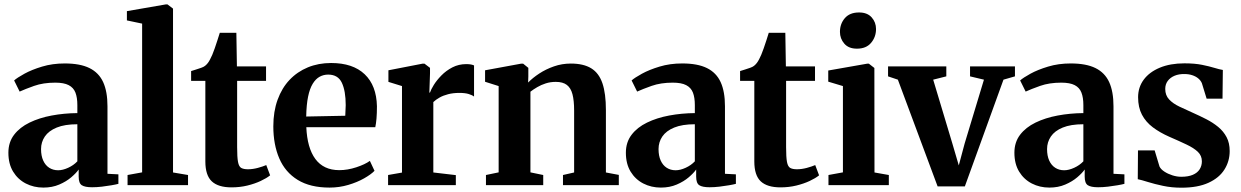

<svg xmlns="http://www.w3.org/2000/svg" viewBox="-20 -839 5624 870"><path d="M176.5 11Q133 11 97 -7.5Q61 -26 39.5 -61.2Q18 -96.5 18 -147Q18 -194.5 43.8 -228.2Q69.5 -262 113.8 -283.5Q158 -305 214 -315.5Q270 -326 330.5 -326.5V-363Q330.5 -397 321.8 -419.5Q313 -442 291.2 -453.2Q269.5 -464.5 230.5 -464.5Q176 -464.5 134.5 -449.8Q93 -435 69 -424L44 -474.5Q58 -487 90.8 -505Q123.5 -523 170.5 -537.2Q217.5 -551.5 273.5 -551.5Q343 -551.5 385.5 -530.5Q428 -509.5 447.5 -466.8Q467 -424 467 -357.5V-51.5L516.5 -49V-6Q505.5 -3 485.2 0.5Q465 4 441.8 6.8Q418.5 9.5 397.5 9.5Q364.5 9.5 350.5 0.2Q336.5 -9 336.5 -39V-71Q325.5 -55 303 -35.8Q280.5 -16.5 248.5 -2.8Q216.5 11 176.5 11ZM243.5 -67.5Q264.5 -67.5 289 -78.8Q313.5 -90 330.5 -108V-276Q273.5 -276 237 -261Q200.5 -246 183.2 -220.5Q166 -195 166 -163.5Q166 -133 175.8 -111.5Q185.5 -90 203 -78.8Q220.5 -67.5 243.5 -67.5Z M624 -58V-732L555 -746.5V-788.5L731 -819H739L764 -800V-57.5L832 -46V0H558V-46Z M1029 10Q969 10 939.8 -17.2Q910.5 -44.5 910.5 -107.5V-472.5H846V-517Q857 -520.5 869 -524.2Q881 -528 891.8 -531.8Q902.5 -535.5 909 -540.5Q916.5 -546.5 922 -553.8Q927.5 -561 932.2 -570.5Q937 -580 942 -591Q947 -602.5 953 -620Q959 -637.5 965.2 -656.5Q971.5 -675.5 976 -690.5H1051L1053.5 -538H1185.5V-472.5H1054.5V-172.5Q1054.5 -126.5 1058.5 -105.2Q1062.5 -84 1073.2 -78Q1084 -72 1103.5 -72Q1125 -72 1148.2 -78.2Q1171.5 -84.5 1186.5 -91L1204 -44.5Q1188 -31.5 1161.2 -19Q1134.5 -6.5 1100.8 1.8Q1067 10 1029 10Z M1473.5 11Q1385.5 11 1329 -23.8Q1272.5 -58.5 1245.5 -121.2Q1218.5 -184 1218.5 -266.5Q1218.5 -333.5 1237.8 -386.8Q1257 -440 1292 -477Q1327 -514 1375 -533.8Q1423 -553.5 1480.5 -553.5Q1579 -553.5 1632.5 -502.5Q1686 -451.5 1688 -357.5Q1688 -325 1686 -301.8Q1684 -278.5 1680.5 -262.5H1368Q1370 -216 1380.2 -179.8Q1390.5 -143.5 1409 -118.5Q1427.5 -93.5 1454.5 -80.8Q1481.5 -68 1517.5 -68Q1555 -68 1594.5 -81Q1634 -94 1656 -110L1677 -65Q1661 -48.5 1629.8 -30.8Q1598.5 -13 1557.8 -1Q1517 11 1473.5 11ZM1367.5 -311 1544.5 -314.5Q1545 -326.5 1545.5 -338.5Q1546 -350.5 1546.5 -362.5Q1546.5 -427 1529 -464Q1511.5 -501 1467 -501Q1446 -501 1428.2 -491.2Q1410.5 -481.5 1397 -459.5Q1383.5 -437.5 1376 -401Q1368.5 -364.5 1367.5 -311Z M1738.5 0V-46L1801.5 -57V-449L1740 -468V-520.5L1894.5 -550.5H1903.5L1928.5 -531.5V-507.5L1925.5 -419L1928.5 -420Q1932.5 -432.5 1945.5 -453.8Q1958.5 -475 1980 -497Q2001.5 -519 2030 -533.8Q2058.5 -548.5 2093 -548.5Q2105.5 -548.5 2114.2 -546.8Q2123 -545 2128 -542.5V-401.5Q2120 -408 2103.8 -413Q2087.5 -418 2061.5 -418Q2033.5 -418 2011 -412.2Q1988.5 -406.5 1971.8 -397Q1955 -387.5 1943.5 -376.5V-57.5L2045.5 -45.5V0Z M2239.5 -58V-449L2178 -468.5V-520.5L2341 -550.5H2350.5L2374 -531.5V-493L2373 -465Q2393.5 -486 2423.5 -505.8Q2453.5 -525.5 2490 -538.2Q2526.5 -551 2566.5 -551Q2624 -551 2659 -529.5Q2694 -508 2709.8 -461.5Q2725.5 -415 2725.5 -340.5V-57.5L2784 -46.5V0H2531V-46L2581.5 -57.5V-338Q2581.5 -383.5 2574 -412Q2566.5 -440.5 2548.5 -454.2Q2530.5 -468 2498.5 -468Q2474 -468 2453 -461.2Q2432 -454.5 2414.5 -444.2Q2397 -434 2383.5 -423.5V-58L2441.5 -46V0H2182V-46Z M2974.5 11Q2931 11 2895 -7.5Q2859 -26 2837.5 -61.2Q2816 -96.5 2816 -147Q2816 -194.5 2841.8 -228.2Q2867.5 -262 2911.8 -283.5Q2956 -305 3012 -315.5Q3068 -326 3128.5 -326.5V-363Q3128.5 -397 3119.8 -419.5Q3111 -442 3089.2 -453.2Q3067.5 -464.5 3028.5 -464.5Q2974 -464.5 2932.5 -449.8Q2891 -435 2867 -424L2842 -474.5Q2856 -487 2888.8 -505Q2921.5 -523 2968.5 -537.2Q3015.5 -551.5 3071.5 -551.5Q3141 -551.5 3183.5 -530.5Q3226 -509.5 3245.5 -466.8Q3265 -424 3265 -357.5V-51.5L3314.5 -49V-6Q3303.5 -3 3283.2 0.5Q3263 4 3239.8 6.8Q3216.5 9.5 3195.5 9.5Q3162.5 9.5 3148.5 0.2Q3134.5 -9 3134.5 -39V-71Q3123.5 -55 3101 -35.8Q3078.5 -16.5 3046.5 -2.8Q3014.5 11 2974.5 11ZM3041.5 -67.5Q3062.5 -67.5 3087 -78.8Q3111.5 -90 3128.5 -108V-276Q3071.5 -276 3035 -261Q2998.5 -246 2981.2 -220.5Q2964 -195 2964 -163.5Q2964 -133 2973.8 -111.5Q2983.5 -90 3001 -78.8Q3018.5 -67.5 3041.5 -67.5Z M3516.5 10Q3456.5 10 3427.2 -17.2Q3398 -44.5 3398 -107.5V-472.5H3333.5V-517Q3344.5 -520.5 3356.5 -524.2Q3368.5 -528 3379.2 -531.8Q3390 -535.5 3396.5 -540.5Q3404 -546.5 3409.5 -553.8Q3415 -561 3419.8 -570.5Q3424.5 -580 3429.5 -591Q3434.5 -602.5 3440.5 -620Q3446.5 -637.5 3452.8 -656.5Q3459 -675.5 3463.5 -690.5H3538.5L3541 -538H3673V-472.5H3542V-172.5Q3542 -126.5 3546 -105.2Q3550 -84 3560.8 -78Q3571.5 -72 3591 -72Q3612.5 -72 3635.8 -78.2Q3659 -84.5 3674 -91L3691.5 -44.5Q3675.5 -31.5 3648.8 -19Q3622 -6.5 3588.2 1.8Q3554.5 10 3516.5 10Z M3734 0V-46L3799.5 -58V-449L3733 -469V-519.5L3909.5 -550.5H3917L3942 -531L3942.5 -57.5L4007.5 -46V0ZM3862.5 -618.5Q3825.5 -618.5 3805.8 -641.2Q3786 -664 3786 -694.5Q3786 -731 3808.2 -756.8Q3830.5 -782.5 3872 -782.5H3873Q3910 -782.5 3929.8 -760.2Q3949.5 -738 3949.5 -707.5Q3949.5 -671.5 3927.2 -645Q3905 -618.5 3863.5 -618.5Z M4228.5 5.5 4048.5 -478 4004 -493V-538H4268V-493L4208.5 -478L4295 -190L4324.5 -89.5L4351 -188.5L4438.5 -478L4375.5 -493V-538H4579V-493L4527 -478L4352 5.5Z M4735 11Q4691.5 11 4655.5 -7.5Q4619.5 -26 4598 -61.2Q4576.5 -96.5 4576.5 -147Q4576.5 -194.5 4602.2 -228.2Q4628 -262 4672.2 -283.5Q4716.5 -305 4772.5 -315.5Q4828.5 -326 4889 -326.5V-363Q4889 -397 4880.2 -419.5Q4871.5 -442 4849.8 -453.2Q4828 -464.5 4789 -464.5Q4734.5 -464.5 4693 -449.8Q4651.5 -435 4627.5 -424L4602.5 -474.5Q4616.5 -487 4649.2 -505Q4682 -523 4729 -537.2Q4776 -551.5 4832 -551.5Q4901.5 -551.5 4944 -530.5Q4986.5 -509.5 5006 -466.8Q5025.5 -424 5025.5 -357.5V-51.5L5075 -49V-6Q5064 -3 5043.8 0.5Q5023.5 4 5000.2 6.8Q4977 9.5 4956 9.5Q4923 9.5 4909 0.2Q4895 -9 4895 -39V-71Q4884 -55 4861.5 -35.8Q4839 -16.5 4807 -2.8Q4775 11 4735 11ZM4802 -67.5Q4823 -67.5 4847.5 -78.8Q4872 -90 4889 -108V-276Q4832 -276 4795.5 -261Q4759 -246 4741.8 -220.5Q4724.5 -195 4724.5 -163.5Q4724.5 -133 4734.2 -111.5Q4744 -90 4761.5 -78.8Q4779 -67.5 4802 -67.5Z M5333.5 11.5Q5289 11.5 5250.2 3.2Q5211.5 -5 5182 -14.2Q5152.5 -23.5 5135.5 -27L5136.5 -157.5H5212L5234 -84.5Q5240 -72 5256 -61.5Q5272 -51 5292.5 -44.5Q5313 -38 5332.5 -38Q5364.5 -38 5385.2 -47Q5406 -56 5416 -72Q5426 -88 5426 -108Q5426 -133.5 5407.8 -151Q5389.5 -168.5 5356.2 -184.2Q5323 -200 5278 -219.5Q5236 -238 5204 -262Q5172 -286 5154.5 -319.2Q5137 -352.5 5137 -398.5Q5137 -443.5 5162.5 -478Q5188 -512.5 5235.2 -532.2Q5282.5 -552 5347 -552Q5394 -552 5427 -545.2Q5460 -538.5 5482.8 -531.5Q5505.5 -524.5 5521 -522L5519.5 -392H5447.5L5426 -462Q5421 -474 5409.8 -483.5Q5398.5 -493 5382.5 -498.2Q5366.5 -503.5 5347.5 -503.5Q5322 -504 5302.2 -495.8Q5282.5 -487.5 5271.2 -472.2Q5260 -457 5260 -436Q5260 -407 5277.8 -388.2Q5295.5 -369.5 5324 -356Q5352.5 -342.5 5385 -328Q5416.5 -314 5446.2 -298.8Q5476 -283.5 5500 -263.8Q5524 -244 5538 -217.5Q5552 -191 5552 -154.5Q5552 -108.5 5528.2 -70.8Q5504.5 -33 5456 -10.8Q5407.5 11.5 5333.5 11.5Z"/></svg>

Font: Merriweather 60pt
Style: Bold
Weight: 700
Version: Version 2.100